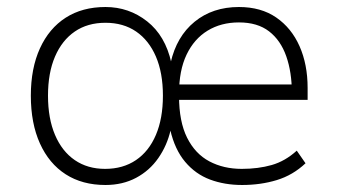

<svg xmlns="http://www.w3.org/2000/svg" viewBox="-20 -520 966 548"><path d="M281 8Q215 8 167.5 -22.5Q120 -53 94 -110.5Q68 -168 68 -247Q68 -325 94 -382Q120 -439 167.5 -469.5Q215 -500 281 -500Q348 -500 400 -459Q452 -418 469 -341H467Q484 -416 535.5 -458Q587 -500 662 -500Q725 -500 768.5 -470Q812 -440 835 -388Q858 -336 858 -269V-235H475V-279H835L813 -255Q813 -314 797 -359.5Q781 -405 748 -430.5Q715 -456 662 -456Q611 -456 572.5 -432.5Q534 -409 512.5 -364Q491 -319 491 -253V-246Q491 -173 514 -127Q537 -81 577.5 -59.5Q618 -38 670 -38Q717 -38 755.5 -49Q794 -60 827 -90L852 -54Q816 -20 770 -6Q724 8 671 8Q621 8 579.5 -7.5Q538 -23 508.5 -58Q479 -93 466 -149H467Q457 -105 432 -69Q407 -33 368.5 -12.5Q330 8 281 8ZM280 -38Q331 -38 368 -63Q405 -88 425 -135Q445 -182 445 -247Q445 -312 425 -358.5Q405 -405 368.5 -430Q332 -455 281 -455Q230 -455 193.5 -430Q157 -405 137 -358.5Q117 -312 117 -247Q117 -182 137 -135Q157 -88 193.5 -63Q230 -38 280 -38Z"/></svg>

Font: Nunito Sans 7pt SemiCondensed ExtraLight
Style: Regular
Weight: 250
Width: 4
Designer: Vernon Adams
Foundry: Vernon Adams
Version: Version 3.101;gftools[0.9.27]